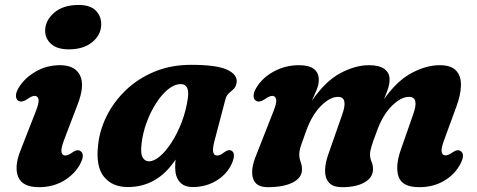

<svg xmlns="http://www.w3.org/2000/svg" viewBox="-20 -743 1927 776"><path d="M258 -543.5Q210.5 -543.5 186 -566Q161.5 -588.5 162.5 -621Q163.5 -661 199.5 -692Q235.5 -723 297.5 -723Q345.5 -723 367.8 -699.5Q390 -676 389 -642.5Q388 -601 352.2 -572.2Q316.5 -543.5 258 -543.5ZM238.5 -176Q226 -142.5 228.5 -128.5Q231 -114.5 244 -114.5Q255.5 -114.5 273.5 -127.5Q292 -141 305 -132.5Q325 -119.5 304 -80Q281.5 -38.5 237.8 -12.5Q194 13.5 138 13.5Q70.5 13.5 53.5 -28Q36.5 -69.5 63.5 -136.5L123.5 -290Q138.5 -327 135.8 -341.2Q133 -355.5 119.5 -355.5Q108.5 -355.5 89 -341.5Q68 -327.5 54.5 -335.5Q45 -341 44.5 -355Q44 -369 55 -387.5Q78 -426.5 123 -453Q168 -479.5 222.5 -479.5Q283.5 -479.5 303.5 -438.2Q323.5 -397 293.5 -320.5Z M846.5 -172Q838.5 -141.5 841.8 -128Q845 -114.5 857.5 -114.5Q865 -114.5 871.2 -117.8Q877.5 -121 887 -128Q903.5 -140.5 915.5 -134Q934.5 -123.5 917.5 -83Q898 -39.5 855.2 -13.2Q812.5 13 759 13Q724 13 706 -8Q688 -29 688 -66Q688 -82.5 689.5 -98Q616 13 496.5 13Q434 13 400.2 -28.5Q366.5 -70 376.5 -156.5Q382.5 -216.5 411.2 -274.2Q440 -332 488.8 -378.8Q537.5 -425.5 604 -453.2Q670.5 -481 753 -481Q854.5 -481 897.2 -461.5Q940 -442 936.5 -410.5Q934 -392.5 924.8 -383.8Q915.5 -375 905.5 -366.5Q895.5 -358 891 -341.5ZM552.5 -165Q547 -123.5 556.2 -107.2Q565.5 -91 582 -91Q603 -91 627.2 -112Q651.5 -133 674.5 -169Q697.5 -205 714.8 -250.5Q732 -296 739 -344.5Q747.5 -403 711 -403Q685 -403 659 -381.8Q633 -360.5 610.8 -325.8Q588.5 -291 573 -249Q557.5 -207 552.5 -165Z M1307 -119.5 1363 -279.5Q1388.5 -351.5 1346 -351.5Q1314 -351.5 1277.8 -315.5Q1241.5 -279.5 1218 -215.5Q1203.5 -176.5 1196.5 -155Q1189.5 -133.5 1189.5 -119Q1189.5 -103 1195 -89Q1200.5 -75 1200.5 -57.5Q1200.5 -25 1163.8 -5.8Q1127 13.5 1062 13.5Q1013.5 13.5 1002.5 -22.5Q991.5 -58.5 1016 -117L1084 -290Q1099 -327 1096.2 -341.2Q1093.5 -355.5 1080 -355.5Q1069 -355.5 1049.5 -341.5Q1028.5 -327.5 1015 -335.5Q1005.5 -341 1005 -355Q1004.5 -369 1015.5 -387.5Q1040 -429 1086.8 -454.2Q1133.5 -479.5 1188.5 -479.5Q1268.5 -479.5 1268.5 -419.5Q1268.5 -402 1260 -380.8Q1251.5 -359.5 1240.5 -335.5Q1294.5 -414.5 1355 -447Q1415.5 -479.5 1471 -479.5Q1513 -479.5 1534 -464Q1555 -448.5 1554.5 -421.5Q1554.5 -403.5 1547.8 -383.5Q1541 -363.5 1532 -342Q1584.5 -416.5 1643.8 -448Q1703 -479.5 1757 -479.5Q1803.5 -479.5 1823.8 -457.2Q1844 -435 1843 -397Q1842 -359 1824.5 -312L1775 -177Q1762.5 -144 1765 -129.5Q1767.5 -115 1780.5 -115Q1793 -115 1809.5 -127.5Q1829 -141 1841.5 -132.5Q1861.5 -119.5 1840.5 -80Q1818.5 -38 1774.8 -12.2Q1731 13.5 1674.5 13.5Q1605.5 13.5 1591 -28.8Q1576.5 -71 1600 -138L1649.5 -279.5Q1676 -351.5 1632.5 -351.5Q1600.5 -351.5 1563.2 -314.5Q1526 -277.5 1502.5 -211Q1487.5 -172 1481.5 -151.5Q1475.5 -131 1475.5 -119.5Q1475.5 -103 1481.8 -89Q1488 -75 1487.5 -58Q1487 -25 1453.2 -5.8Q1419.5 13.5 1363 13.5Q1326 13.5 1309.8 -4.8Q1293.5 -23 1293.8 -53.2Q1294 -83.5 1307 -119.5Z"/></svg>

Font: Fraunces 9pt Soft
Style: Bold Italic
Weight: 700
Italic angle: -16°
Version: Version 1.000;[b76b70a41]